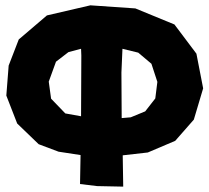

<svg xmlns="http://www.w3.org/2000/svg" viewBox="-20 -691 788 725"><path d="M238.3 -494.1 286.1 -506.8 287.1 -481.4 286.1 -252 226.6 -262.7 172.9 -318.4 164.1 -382.8 191.4 -458ZM574.2 -381.8 566.4 -319.3 528.3 -270.5 473.6 -248 439.5 -245.1 438.5 -417 442.4 -506.8 502 -492.2 551.8 -450.2ZM491.2 -659.2 321.3 -670.9 157.2 -632.8 50.8 -542 12.7 -443.4 3.9 -330.1 44.9 -224.6 126 -146.5 201.2 -118.2 284.2 -105.5 282.2 3.9 346.7 11.7 445.3 13.7 443.4 -104.5 538.1 -115.2 641.6 -159.2 711.9 -239.3 747.1 -357.4 721.7 -488.3 638.7 -598.6Z"/></svg>

Font: MaokenAssortedSans-TC
Style: Regular
Weight: 500
Version: Version 0.83